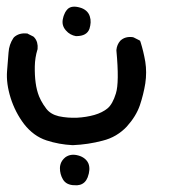

<svg xmlns="http://www.w3.org/2000/svg" viewBox="-21 -209 541 571"><path d="M199.7 341.8Q194.3 341.8 189.2 340.6Q184.1 339.4 179.9 337.4Q175.8 335.4 172.1 332Q168.5 328.6 166 324.2Q157.2 309.1 157.2 291Q157.2 284.7 159.2 278.6Q161.1 272.5 164.8 267.6Q168.5 262.7 173.3 258.8Q189.5 247.1 211.9 253.4Q222.7 256.3 230.5 262.5Q238.3 268.6 242.2 277.8Q248.5 294.9 239.7 318.4Q236.3 327.1 230.5 332.8Q224.6 338.4 216.8 340.6Q209 342.8 199.7 341.8ZM194.8 222.7Q154.3 220.7 117.2 208.5Q97.7 202.1 81.1 189.9Q64.5 177.7 50.8 160.2Q24.4 125.5 10.7 82.5Q-2.9 39.1 0 2.4Q2.9 -32.2 4.4 -52.7Q5.9 -76.7 19 -96.2L20 -97.2L20.5 -98.1Q35.6 -111.8 58.6 -109.4H60.5L62 -108.4L77.6 -100.6L79.1 -99.6L80.6 -98.1Q86.9 -91.3 89.4 -82.3Q91.8 -73.2 90.8 -63.5V-62.5L90.3 -61.5Q83 -37.6 82.5 -11.7Q82 15.1 85 37.1Q87.9 59.1 95.2 77.6Q97.7 83.5 100.8 89.6Q104 95.7 107.9 101.8Q111.8 107.9 116.7 114.3Q129.4 130.9 153.8 136.7Q167.5 139.6 180.9 140.6Q194.3 141.6 208 141.1Q235.8 139.6 259.8 132.8Q283.2 126 298.8 113.3Q314 100.6 323.7 68.8Q334 36.1 325.2 -58.6V-59.6V-60.5Q326.7 -76.2 336.4 -87.4L336.9 -87.9L337.4 -88.4Q351.1 -101.1 373 -98.6L375 -98.1L376.5 -97.7L392.1 -89.8L395.5 -87.9L397 -84Q405.8 -56.2 411.1 -25.4Q416 5.9 411.1 39.1Q405.8 71.8 395 104Q383.8 136.7 356 167.5Q341.8 182.6 323.7 193.4Q305.7 204.1 283.7 209.5Q241.7 220.7 195.8 222.7H195.3ZM204.6 -101.6Q196.3 -103 188.7 -107.2Q181.2 -111.3 174.8 -118.7Q161.1 -134.3 166.5 -154.8Q167 -158.2 168.2 -161.4Q169.4 -164.6 170.7 -167.5Q171.9 -170.4 173.3 -173.1Q174.8 -175.8 176.8 -178.2Q178.7 -180.7 180.7 -182.6Q192.9 -193.4 216.8 -186.5Q227.5 -183.6 235.4 -176.8Q243.2 -169.9 246.1 -160.2Q249 -151.4 248.5 -142.1Q248 -132.8 245.1 -123.5Q237.3 -101.6 206.1 -101.6H205.6Z"/></svg>

Font: NaikaiFont
Style: Bold
Weight: 700
Version: Version 1.89